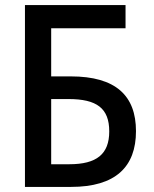

<svg xmlns="http://www.w3.org/2000/svg" viewBox="-20 -734 603 754"><path d="M78 0H259C434 0 514 -79 514 -219C514 -358 435 -434 258 -434H181V-623H473V-714H78ZM181 -89V-345H249C360 -345 409 -309 409 -218C409 -129 360 -89 252 -89Z"/></svg>

Font: Noto Sans Mono SemiCondensed Medium
Style: Regular
Weight: 500
Width: 4
Designer: Monotype Design Team
Foundry: Monotype Imaging Inc.
Version: Version 2.014